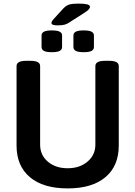

<svg xmlns="http://www.w3.org/2000/svg" viewBox="-20 -1040 752 1067"><path d="M72 -231V-673Q72 -702 125 -702H150Q203 -702 203 -673V-236Q203 -178 246 -141.5Q289 -105 356 -105Q423 -105 466.5 -142Q510 -179 510 -236V-673Q510 -702 563 -702H587Q640 -702 640 -673V-231Q640 -118 566 -55.5Q492 7 356 7Q220 7 146 -55.5Q72 -118 72 -231ZM211 -779V-843Q211 -857 224.5 -864Q238 -871 268 -871Q298 -871 311.5 -864Q325 -857 325 -843V-779Q325 -764 311.5 -757Q298 -750 268 -750Q238 -750 224.5 -757Q211 -764 211 -779ZM388 -779V-843Q388 -857 401.5 -864Q415 -871 445 -871Q475 -871 488.5 -864Q502 -857 502 -843V-779Q502 -764 488.5 -757Q475 -750 445 -750Q415 -750 401.5 -757Q388 -764 388 -779ZM266 -912Q266 -921 278 -934L332 -993Q347 -1009 364 -1014.5Q381 -1020 415 -1020Q448 -1020 464 -1016Q480 -1012 480 -1002Q480 -995 472.5 -987Q465 -979 446 -967L371 -919Q354 -907 339.5 -903Q325 -899 300 -899Q266 -899 266 -912Z"/></svg>

Font: Asap-SemiBold
Style: Regular
Weight: 600
Designer: Pablo Cosgaya
Foundry: Omnibus-Type
Version: Version 2.000; ttfautohint (v1.8)